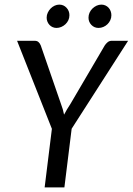

<svg xmlns="http://www.w3.org/2000/svg" viewBox="-20 -820 581 840"><path d="M54.7 0ZM293.5 -256.8 261.7 0H175.3L207 -256.3L54.7 -641.6H130.9Q142.1 -641.6 148.2 -636.2Q154.3 -630.9 158.2 -621.6L246.6 -365.7Q255.9 -341.8 260.3 -318.4Q266.1 -329.6 272.9 -341.1Q279.8 -352.5 288.1 -365.2L438.5 -621.6Q443.4 -628.9 450.9 -635.3Q458.5 -641.6 469.2 -641.6H540.5ZM283.7 -753.4Q283.7 -741.7 279.1 -731.7Q274.4 -721.7 266.4 -714.1Q258.3 -706.5 248 -702.1Q237.8 -697.8 227.1 -697.8Q218.3 -697.8 210.4 -701.2Q202.6 -704.6 196.8 -710.7Q190.9 -716.8 187.5 -725.1Q184.1 -733.4 184.1 -742.7Q184.1 -754.4 189 -764.6Q193.8 -774.9 201.4 -782.7Q209 -790.5 219 -795.2Q229 -799.8 239.3 -799.8Q258.3 -799.8 271 -786.1Q283.7 -772.5 283.7 -753.4ZM467.3 -753.4Q467.3 -741.7 462.6 -731.7Q458 -721.7 450.2 -714.1Q442.4 -706.5 432.1 -702.1Q421.9 -697.8 411.1 -697.8Q392.6 -697.8 379.9 -710.9Q367.2 -724.1 367.2 -742.7Q367.2 -754.4 371.8 -764.6Q376.5 -774.9 384.5 -782.7Q392.6 -790.5 402.6 -795.2Q412.6 -799.8 423.8 -799.8Q433.1 -799.8 441.2 -796.1Q449.2 -792.5 455.1 -786.1Q460.9 -779.8 464.1 -771.2Q467.3 -762.7 467.3 -753.4Z"/></svg>

Font: Carlito
Style: Italic
Weight: 400
Italic angle: -7°
Designer: Lukasz Dziedzic
Foundry: tyPoland Lukasz Dziedzic
Version: Version 1.104